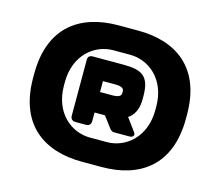

<svg xmlns="http://www.w3.org/2000/svg" viewBox="-109 -907 1217 1062"><g transform="rotate(15 500.0 -375.5)"><path d="M62.5 -386.7V-363.3C62.5 -92.8 228.5 15.6 443.4 15.6H556.6C771.5 15.6 937.5 -92.8 937.5 -363.3V-386.7C937.5 -657.2 771.5 -765.6 556.6 -765.6H443.4C228.5 -765.6 62.5 -657.2 62.5 -386.7ZM238.3 -365.7V-384.8C238.3 -542 345.7 -625 451.2 -625H548.8C654.3 -625 761.7 -542 761.7 -384.8V-365.7C761.7 -208.5 654.3 -125 548.8 -125H451.2C345.7 -125 238.3 -208.5 238.3 -365.7ZM352.5 -187.5H411.1C430.2 -187.5 440.4 -197.8 440.4 -216.8V-265.6H500L543.9 -207C552.2 -195.8 558.6 -187.5 573.2 -187.5H660.2C679.7 -187.5 692.4 -199.7 679.7 -216.8L626 -290C631.3 -293.9 678.2 -317.4 678.2 -406.2V-421.9C678.2 -539.1 631.3 -562.5 525.4 -562.5H352.5C333.5 -562.5 323.2 -555.7 323.2 -533.2V-216.8C323.2 -197.8 333.5 -187.5 352.5 -187.5ZM510.7 -382.8H440.4V-445.3H510.7C553.2 -445.3 561 -432.1 561 -418.5V-409.7C561 -396 553.2 -382.8 510.7 -382.8Z"/></g></svg>

Font: Gyrotrope Black
Style: Regular
Weight: 900
Designer: David Moles
Version: Version 1.003;Glyphs 3.3.1 (3343)